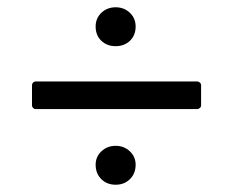

<svg xmlns="http://www.w3.org/2000/svg" viewBox="-20 -588 640 528"><path d="M243 -515Q243 -538 259 -553Q275 -568 298 -568Q321 -568 337 -553Q353 -538 353 -515Q353 -491 337.5 -476Q322 -461 298 -461Q274 -461 258.5 -476Q243 -491 243 -515ZM78 -288Q74 -288 71 -291Q68 -294 68 -298V-354Q68 -358 71 -361Q74 -364 78 -364H522Q526 -364 529.5 -361Q533 -358 533 -354V-298Q533 -294 529.5 -291Q526 -288 522 -288ZM243 -135Q243 -157 259 -172Q275 -187 298 -187Q321 -187 337 -172Q353 -157 353 -135Q353 -111 337.5 -95.5Q322 -80 298 -80Q274 -80 258.5 -95.5Q243 -111 243 -135Z"/></svg>

Font: LINE Seed Sans TH App
Style: Regular
Weight: 400
Designer: Dalton Maag Ltd | Thai characters by Cadson Demak Co.,Ltd.
Foundry: Dalton Maag Ltd
Version: Version 1.003